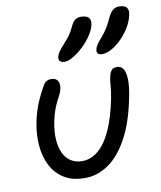

<svg xmlns="http://www.w3.org/2000/svg" viewBox="-87 -853 783 933"><g transform="rotate(-10 304.0 -386.5)"><path d="M257.4 10Q195.4 10 154 -16Q112.6 -42 90.5 -86.2Q68.4 -130.4 64.1 -184.8Q59.8 -239.2 71 -296.2Q80 -342.6 96.3 -383.6Q112.6 -424.6 137.6 -467.8Q143.4 -480 153.7 -486.2Q164 -492.4 178 -492.4Q199.8 -492.4 209.3 -478.1Q218.8 -463.8 214.6 -441.4Q211.8 -426.4 205.4 -413.2Q199 -400 190.4 -383.7Q181.8 -367.4 172.9 -343.9Q164 -320.4 157 -285.8Q147.8 -240.4 149.9 -201.5Q152 -162.6 164.9 -133.8Q177.8 -105 201.5 -89.2Q225.2 -73.4 258.4 -73.4Q300.2 -73.4 336.7 -103.2Q373.2 -133 401.5 -194.4Q429.8 -255.8 448.6 -349.6Q453.6 -377 455.3 -394.2Q457 -411.4 458.3 -425.6Q459.6 -439.8 463.4 -456.6Q467.4 -474.4 475.9 -484.5Q484.4 -494.6 503.6 -494.6Q522 -494.6 532.9 -478.8Q543.8 -463 545.4 -428.3Q547 -393.6 535.4 -337.4Q511.8 -217.8 469.4 -140.8Q427 -63.8 372.7 -26.9Q318.4 10 257.4 10ZM445 -568.6Q429 -568.6 423 -575.1Q417 -581.6 419.2 -594Q421.6 -607.2 429.7 -619.1Q437.8 -631 452.8 -647.8Q473.2 -671.6 485.1 -691.5Q497 -711.4 510 -740Q521 -763 533.9 -772.8Q546.8 -782.6 563.2 -782.6Q588.8 -782.6 599.8 -771.3Q610.8 -760 606.2 -735.6Q600 -704.4 582 -674.3Q564 -644.2 539.9 -620.4Q515.8 -596.6 490.8 -582.6Q465.8 -568.6 445 -568.6ZM257.2 -563.4Q243 -563.4 235.4 -570.8Q227.8 -578.2 230.4 -591.2Q232.8 -602.6 240.9 -615.1Q249 -627.6 268.4 -649Q289.8 -672.4 300.2 -687.1Q310.6 -701.8 321.6 -725.4Q331.2 -747.8 343.7 -756.6Q356.2 -765.4 371.8 -765.4Q398 -765.4 409.6 -754.5Q421.2 -743.6 417.2 -720.8Q411.8 -694.8 393.4 -667.1Q375 -639.4 350.2 -616.1Q325.4 -592.8 300.5 -578.1Q275.6 -563.4 257.2 -563.4Z"/></g></svg>

Font: Shantell Sans Light
Style: Italic
Weight: 300
Italic angle: -11°
Designer: Stephen Nixon, Anya Danilova, Shantell Martin
Foundry: Arrow Type
Version: Version 1.008;[ac192a2d6]